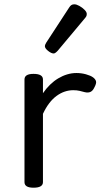

<svg xmlns="http://www.w3.org/2000/svg" viewBox="-20 -859 485 894"><path d="M136 15Q115 15 104.5 8.5Q94 2 94 -11V-489Q94 -502 104.5 -508.5Q115 -515 136 -515Q158 -515 169 -508.5Q180 -502 180 -489V-425Q195 -447 213 -464.5Q231 -482 251 -494Q271 -506 292.5 -512.5Q314 -519 336 -519Q359 -519 380.5 -513Q402 -507 413 -499Q424 -491 427 -481Q430 -471 419 -451Q412 -436 401 -431Q390 -426 374 -430Q363 -433 350.5 -436Q338 -439 321 -439Q301 -439 281.5 -432.5Q262 -426 243.5 -412.5Q225 -399 209 -378Q193 -357 180 -329V-11Q180 2 169 8.5Q158 15 136 15ZM230 -610Q219 -610 204 -622Q189 -634 189 -644Q189 -647 190 -650Q191 -653 195 -660L302 -824Q307 -832 312.5 -835.5Q318 -839 326 -839Q336 -839 349.5 -831.5Q363 -824 373.5 -813.5Q384 -803 384 -794Q384 -787 381.5 -782.5Q379 -778 372 -770L249 -623Q237 -610 230 -610Z"/></svg>

Font: Playwrite VN
Style: Regular
Weight: 400
Designer: Veronika Burian, José Scaglione
Foundry: TypeTogether
Version: Version 1.002